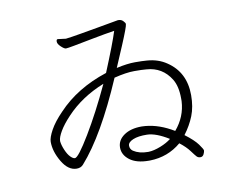

<svg xmlns="http://www.w3.org/2000/svg" viewBox="-79 -811 1158 939"><g transform="rotate(-10 500.0 -342.0)"><path d="M753 -62Q687 -6 598 -4H592Q531 -4 497.5 -29.5Q464 -55 464 -91.5Q464 -128 497.5 -151.5Q531 -175 586 -175L604 -174Q673 -168 744 -125Q796 -186 800 -263V-277Q800 -337 778 -373Q736 -441 657 -446Q637 -448 597 -448Q557 -448 497 -433Q382 -166 271 -41Q259 -27 238 -27Q196 -27 165.5 -78.5Q135 -130 135 -178Q135 -199 155 -235.5Q175 -272 216 -314Q310 -414 460 -463Q517 -601 535 -659Q489 -652 427 -640Q365 -628 330.5 -621.5Q296 -615 288 -615Q280 -615 264.5 -629.5Q249 -644 249 -655.5Q249 -667 256 -667L296 -662Q322 -665 368 -673Q414 -681 454.5 -688Q495 -695 524.5 -700.5Q554 -706 561 -707H565Q579 -707 588 -697Q597 -687 597 -684V-681Q597 -669 561 -583.5Q525 -498 516 -478Q570 -490 608 -490Q646 -490 668 -488Q723 -484 764 -456Q851 -398 851 -284Q851 -226 833.5 -182Q816 -138 785 -97Q829 -64 847.5 -38.5Q866 -13 866 -6.5Q866 0 860.5 11.5Q855 23 843.5 23Q832 23 825 15.5Q818 8 801 -15Q784 -38 753 -62ZM181 -172Q183 -153 193.5 -128.5Q204 -104 216.5 -91.5Q229 -79 238 -79Q255 -79 315.5 -179.5Q376 -280 438 -413Q325 -368 250 -288Q216 -252 198.5 -222Q181 -192 181 -175ZM712 -91Q649 -130 605 -131Q561 -132 535 -121Q509 -110 509 -93Q509 -76 523 -66Q552 -47 595 -47H599Q625 -48 658 -61Q691 -74 712 -91Z"/></g></svg>

Font: LXGW WenKai Lite Light
Style: Regular
Weight: 300
Designer: LXGW / Fontworks Inc.
Foundry: LXGW / Fontworks Inc.
Version: Version 1.511; March 25, 2025